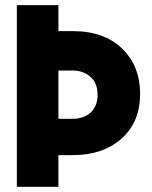

<svg xmlns="http://www.w3.org/2000/svg" viewBox="-20 -720 585 740"><path d="M44.9 -700.2H205.1V-600.1H259.8Q381.8 -600.1 450.9 -532.5Q520 -464.8 520 -358.9Q520 -249.5 448.5 -185.8Q377 -122.1 259.8 -122.1H205.1V0H44.9ZM205.1 -262.2H259.8Q303.2 -262.2 329.6 -286.6Q356 -311 356 -355Q356 -400.4 328.1 -424.3Q300.3 -448.2 259.8 -448.2H205.1Z"/></svg>

Font: TASA Explorer
Style: Regular
Weight: 900
Designer: Weizhong Zhang
Foundry: Local Remote
Version: Version 1.000;Glyphs 3.1.2 (3151)